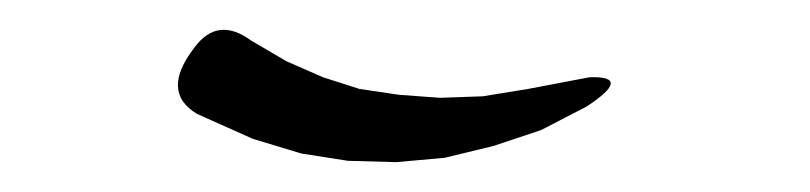

<svg xmlns="http://www.w3.org/2000/svg" viewBox="-20 -239 540 128"><path d="M147.5 -211.9 170.9 -198.2 195.3 -187.5 219.7 -179.7 246.1 -175.8 273.4 -173.8 301.8 -174.8 332 -179.7 373 -187.5Q402.3 -188.5 371.1 -168L340.8 -152.3L308.6 -141.6L276.4 -133.8L244.1 -130.9L211.9 -131.8L180.7 -136.7L148.4 -146.5L111.3 -163.1Q86.9 -177.7 109.4 -207Q125 -228.5 147.5 -211.9Z"/></svg>

Font: B2 Hana
Style: Regular
Weight: 500
Version: 2020-08-05; (max)